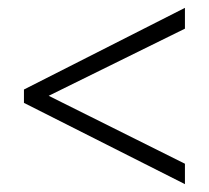

<svg xmlns="http://www.w3.org/2000/svg" viewBox="-20 -603 533 489"><path d="M41 -341V-375L451 -583V-530L104 -359L451 -186V-134Z"/></svg>

Font: Noto Sans UI NarrowLight
Style: Regular
Weight: 300
Width: 4
Designer: Monotype Design Team
Foundry: Monotype Imaging Inc.
Version: Version 1.001